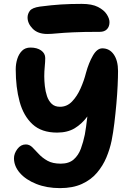

<svg xmlns="http://www.w3.org/2000/svg" viewBox="-20 -960 679 989"><path d="M289 9Q221 9 167 -12.5Q113 -34 82.5 -69Q52 -104 52 -145Q52 -169 69.5 -192.5Q87 -216 113 -216Q132 -216 147 -201Q162 -186 180 -166.5Q198 -147 224.5 -132Q251 -117 293 -117Q335 -117 359.5 -138.5Q384 -160 396.5 -194Q409 -228 417 -267Q420 -284 423.5 -308Q427 -332 430 -360Q402 -322 365 -299.5Q328 -277 274 -277Q194 -277 147.5 -320Q101 -363 81 -436.5Q61 -510 61 -603Q61 -631 69 -656.5Q77 -682 93.5 -698.5Q110 -715 137 -715Q171 -715 192 -700Q213 -685 213 -661Q213 -642 210.5 -617Q208 -592 208 -567Q208 -544 211 -516.5Q214 -489 222 -465Q230 -441 246 -425.5Q262 -410 289 -410Q325 -410 351 -437Q377 -464 395 -504.5Q413 -545 423 -585Q437 -636 458.5 -673.5Q480 -711 507 -711Q544 -711 566 -679.5Q588 -648 588 -594Q588 -564 586 -520Q584 -476 579.5 -425.5Q575 -375 569 -325.5Q563 -276 555 -236Q546 -192 528 -149Q510 -106 479.5 -70Q449 -34 402 -12.5Q355 9 289 9ZM224 -785Q175 -785 148.5 -812Q122 -839 122 -870Q122 -888 133.5 -904Q145 -920 185 -926Q247 -934 294.5 -937Q342 -940 401 -940Q454 -940 485 -924Q516 -908 530 -886Q544 -864 544 -846Q544 -823 531 -809.5Q518 -796 494 -796Q409 -796 356.5 -793.5Q304 -791 273.5 -788Q243 -785 224 -785Z"/></svg>

Font: Shantell Sans Normal
Style: Bold
Weight: 700
Designer: Stephen Nixon, Anya Danilova, Shantell Martin
Foundry: Arrow Type
Version: Version 1.009;[a7da0bfa3]